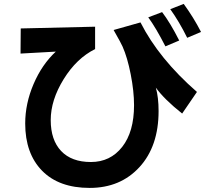

<svg xmlns="http://www.w3.org/2000/svg" viewBox="-20 -880 1040 963"><path d="M83 -611.3 84 -737.3 457 -746.1V-633.8Q364.3 -587.9 299.3 -482.9Q234.4 -377.9 234.4 -277.8Q234.4 -177.7 286.6 -122.6Q338.9 -67.4 436 -67.4Q533.2 -67.4 592.8 -143.1Q652.3 -218.8 652.3 -352.5Q652.3 -421.9 635.7 -506.8Q619.1 -591.8 594.7 -646.5Q589.8 -659.2 549.8 -729.5L684.6 -767.6Q777.3 -585 967.8 -418.9L893.6 -310.5Q803.7 -381.8 761.7 -440.4Q775.4 -391.6 775.4 -323.2Q775.4 -146.5 679.7 -42Q584 62.5 429.7 62.5Q275.4 62.5 190.9 -23.9Q106.4 -110.4 106.4 -260.7Q106.4 -360.4 148.4 -458.5Q190.4 -556.6 259.8 -621.1ZM723.6 -793 793 -819.3Q834 -765.6 878.9 -676.8L809.6 -647.5Q761.7 -741.2 723.6 -793ZM834 -834 901.4 -860.4Q951.2 -792 988.3 -719.7L918.9 -690.4Q878.9 -771.5 834 -834Z"/></svg>

Font: GenEi M Gothic v2 Bold
Style: Regular
Weight: 700
Version: Version 2.0